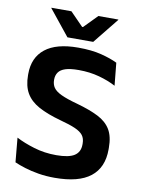

<svg xmlns="http://www.w3.org/2000/svg" viewBox="-92 -889 717 965"><g transform="rotate(10 266.5 -406.5)"><path d="M255 13Q210.5 13 171.8 6.5Q133 0 101.8 -9.8Q70.5 -19.5 48 -29.5L36.5 -153.5Q75.5 -133 129 -116.8Q182.5 -100.5 243 -100.5Q307 -100.5 335.5 -119Q364 -137.5 364 -176V-181.5Q364 -206.5 351.8 -222.8Q339.5 -239 311 -251.5Q282.5 -264 233.5 -277Q164.5 -296 120.2 -320.2Q76 -344.5 55 -380.8Q34 -417 34 -472V-478Q34 -562 90.8 -607Q147.5 -652 258.5 -652Q327.5 -652 377 -639.5Q426.5 -627 460 -610.5L471.5 -495Q434 -515 385.8 -528.2Q337.5 -541.5 280.5 -541.5Q238 -541.5 213.2 -533.5Q188.5 -525.5 177.8 -510Q167 -494.5 167 -472.5V-471Q167 -448.5 178.2 -432Q189.5 -415.5 218.5 -401.8Q247.5 -388 301 -373.5Q369 -354.5 412.2 -332.5Q455.5 -310.5 476.5 -275.5Q497.5 -240.5 497.5 -183V-174Q497.5 -81.5 437.2 -34.2Q377 13 255 13ZM196 -693.5 91 -824V-826H193L259.5 -758H264L330.5 -826H432.5V-824L327.5 -693.5Z"/></g></svg>

Font: Anek Latin Medium SemiBold
Style: Regular
Weight: 600
Version: Version 1.003